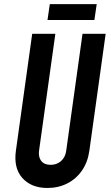

<svg xmlns="http://www.w3.org/2000/svg" viewBox="-20 -918 552 954"><path d="M505 -750 424 -169Q416 -112 387.2 -70.5Q358.5 -29 314.2 -6.5Q270 16 215.5 16Q135.5 16 91.2 -33.5Q47 -83 59 -169L140 -750H255L174 -169Q170 -137.5 185 -118.2Q200 -99 231.5 -99Q262.5 -99 283.8 -118.2Q305 -137.5 309 -169L390 -750ZM227.5 -897.5H460.5L449 -818.5H216Z"/></svg>

Font: Mohave SemiBold
Style: Italic
Weight: 600
Italic angle: -8°
Designer: Gumpita Rahayu
Foundry: Tokotype
Version: Version 2.003